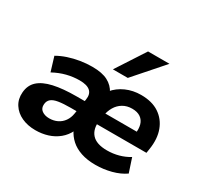

<svg xmlns="http://www.w3.org/2000/svg" viewBox="-158 -975 1255 1196"><g transform="rotate(30 469.0 -377.0)"><path d="M222 11Q167 11 123.5 -9Q80 -29 56 -66.5Q32 -104 36 -153Q40 -206 75 -238Q110 -270 176.5 -285Q243 -300 341 -300H419L408 -220H344Q292 -220 258 -214.5Q224 -209 207.5 -195Q191 -181 189 -157Q186 -127 207 -111.5Q228 -96 260 -96Q292 -96 318 -108.5Q344 -121 361 -145Q378 -169 383 -201L401 -312Q408 -354 384.5 -375Q361 -396 308 -396Q262 -396 216.5 -384.5Q171 -373 125 -348L94 -450Q127 -469 166 -482Q205 -495 248 -502Q291 -509 334 -509Q405 -509 446.5 -487Q488 -465 508 -425H495Q528 -465 577.5 -487Q627 -509 685 -509Q764 -509 815 -475Q866 -441 888 -382Q910 -323 898 -245L893 -213H512L524 -297H791L773 -280Q779 -318 771 -346.5Q763 -375 740 -391Q717 -407 680 -407Q642 -407 613.5 -390Q585 -373 568 -344Q551 -315 545 -278L539 -246Q529 -178 562 -140.5Q595 -103 672 -103Q715 -103 755 -114Q795 -125 829 -146L862 -46Q822 -18 767 -3.5Q712 11 654 11Q595 11 550.5 -4Q506 -19 476 -46Q446 -73 429 -109H437Q418 -69 385 -42Q352 -15 310.5 -2Q269 11 222 11ZM452 -559 586 -765H740L559 -559Z"/></g></svg>

Font: Nunito Sans 9pt ExtraBold
Style: Italic
Weight: 800
Italic angle: -9°
Version: Version 3.101;gftools[0.9.27]